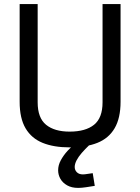

<svg xmlns="http://www.w3.org/2000/svg" viewBox="-20 -710 685 938"><path d="M320 10Q243 10 188.5 -12Q134 -34 105 -83Q76 -132 76 -213V-690H164V-210Q164 -134 205 -100.5Q246 -67 320 -67Q398 -67 439.5 -100.5Q481 -134 481 -210V-690H569V-213Q569 -133 540 -83.5Q511 -34 455.5 -12Q400 10 320 10ZM362 208Q330 208 308 195.5Q286 183 275 163.5Q264 144 264 122Q264 97 277 73Q290 49 309.5 27.5Q329 6 348 -9L416 -1Q396 18 379.5 37Q363 56 354 73.5Q345 91 345 106Q345 121 355.5 131.5Q366 142 385 142Q394 142 408.5 139.5Q423 137 433 136L443 198Q424 201 401.5 204.5Q379 208 362 208Z"/></svg>

Font: Cairo Medium
Style: Regular
Weight: 500
Designer: Mohamed Gaber, Accademia di Belle Arti di Urbino
Foundry: Kief Type Foundry, Accademia di Belle Arti di Urbino
Version: Version 3.117